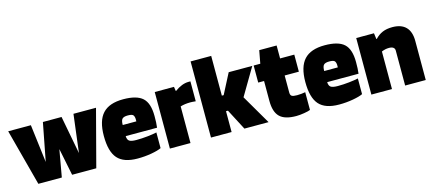

<svg xmlns="http://www.w3.org/2000/svg" viewBox="-53 -1137 3650 1620"><g transform="rotate(-15 1772.5 -327.0)"><path d="M569 -494H766L636 0H425L377 -237L335 0H130L-1 -494H197L238 -162L302 -494H465L528 -162Z M1204 -161V-24Q1176 -10 1117.5 0.5Q1059 11 996 11Q875 11 821.5 -49.5Q768 -110 768 -246Q768 -379 825.5 -441.5Q883 -504 1005 -504Q1123 -504 1174 -457.5Q1225 -411 1225 -299Q1225 -265 1224 -244.5Q1223 -224 1220 -198H946Q947 -166 964 -154.5Q981 -143 1025 -143Q1073 -143 1123.5 -148.5Q1174 -154 1204 -161ZM1007 -362Q973 -362 959.5 -348.5Q946 -335 946 -295H1065V-318Q1063 -344 1051.5 -353Q1040 -362 1007 -362Z M1459 0H1279V-494H1447L1453 -456H1455Q1486 -479 1516.5 -491Q1547 -503 1576 -503H1593V-329Q1570 -331 1562.5 -331.5Q1555 -332 1547 -332Q1522 -332 1500 -329Q1478 -326 1459 -320Z M1818 -182V0H1638V-665H1818V-318H1834L1925 -494H2131L1991 -257L2141 0H1930L1835 -182Z M2194 -345H2143V-494H2201L2222 -607H2374V-494H2498V-345H2374V-196Q2374 -173 2386.5 -165Q2399 -157 2433 -157Q2448 -157 2470 -159Q2492 -161 2505 -164V-9Q2490 -2 2450.5 4.5Q2411 11 2381 11Q2281 11 2237.5 -32Q2194 -75 2194 -171Z M2964 -161V-24Q2936 -10 2877.5 0.5Q2819 11 2756 11Q2635 11 2581.5 -49.5Q2528 -110 2528 -246Q2528 -379 2585.5 -441.5Q2643 -504 2765 -504Q2883 -504 2934 -457.5Q2985 -411 2985 -299Q2985 -265 2984 -244.5Q2983 -224 2980 -198H2706Q2707 -166 2724 -154.5Q2741 -143 2785 -143Q2833 -143 2883.5 -148.5Q2934 -154 2964 -161ZM2767 -362Q2733 -362 2719.5 -348.5Q2706 -335 2706 -295H2825V-318Q2823 -344 2811.5 -353Q2800 -362 2767 -362Z M3219 0H3039V-494H3194L3201 -442H3205Q3235 -474 3271 -489Q3307 -504 3356 -504Q3434 -504 3474 -463Q3514 -422 3514 -342V0H3334V-305Q3334 -323 3321.5 -332.5Q3309 -342 3284 -342Q3267 -342 3251 -338.5Q3235 -335 3219 -328Z"/></g></svg>

Font: Blinker ExtraBold
Style: Regular
Weight: 800
Designer: Juergen Huber
Foundry: supertype
Version: Version 1.017;hotconv 1.0.117;makeotfexe 2.5.65602